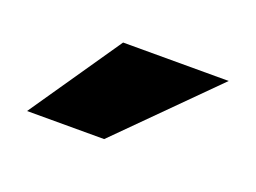

<svg xmlns="http://www.w3.org/2000/svg" viewBox="-43 -818 421 316"><g transform="rotate(20 167.5 -660.0)"><path d="M20 -580 130 -740H315L155 -580Z"/></g></svg>

Font: Golos Text ExtraBold
Style: Regular
Weight: 800
Designer: A.Korolkova, Vitaly Kuzmin
Foundry: ParaType Ltd
Version: Version 2.004